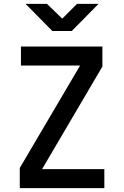

<svg xmlns="http://www.w3.org/2000/svg" viewBox="-20 -970 640 990"><path d="M82 0V-104L393 -632H88V-730H508V-627L197 -98H518V0ZM250 -810 112 -950H222L301 -874L377 -950H488L350 -810Z"/></svg>

Font: JetBrains Mono SemiBold
Style: Regular
Weight: 472
Monospace: yes
Designer: Philipp Nurullin, Konstantin Bulenkov
Foundry: JetBrains
Version: Version 2.305; ttfautohint (v1.8.4.7-5d5b)